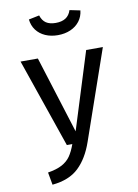

<svg xmlns="http://www.w3.org/2000/svg" viewBox="-106 -862 828 1150"><g transform="rotate(-10 307.5 -287.0)"><path d="M369.2 3.1Q336.4 98.5 278.7 153.8Q221 209.2 117.9 219L104.1 142.6Q157.9 133.8 190.5 116.2Q223.1 98.5 242.1 71.3Q261 44.1 276.9 0H243.6L57.4 -540.5H162.6L309.7 -71.8L456.4 -540.5H557.9ZM150.3 -780 214.9 -793.3Q225.1 -761 247.2 -746.4Q269.2 -731.8 305.6 -731.8Q342.6 -731.8 365.9 -746.7Q389.2 -761.5 399.5 -793.3L463.6 -780Q459.5 -742.6 438.2 -714.9Q416.9 -687.2 382.6 -672.3Q348.2 -657.4 305.6 -657.4Q263.6 -657.4 229.7 -672.3Q195.9 -687.2 175.1 -714.9Q154.4 -742.6 150.3 -780Z"/></g></svg>

Font: Fira Code Fixed Retina
Style: Regular
Weight: 450
Monospace: yes
Designer: Carrois Corporate, Edenspiekermann AG, Nikita Prokopov
Foundry: Carrois Corporate, Edenspiekermann AG, Nikita Prokopov
Version: Version 5.002